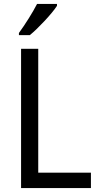

<svg xmlns="http://www.w3.org/2000/svg" viewBox="-20 -964 508 984"><path d="M272 -934V-944H170C147 -899 109 -839 77 -795V-784H133C177 -820 247 -895 272 -934ZM88 0H446V-79H176V-714H88Z"/></svg>

Font: Noto Sans Lao Looped SemiCondensed
Style: Regular
Weight: 400
Width: 4
Designer: Mark Frömberg, Ben Mitchell
Foundry: The Fontpad Ltd
Version: Version 1.002